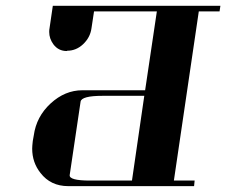

<svg xmlns="http://www.w3.org/2000/svg" viewBox="-20 -635 772 655"><path d="M89.8 -127.9Q89.8 -136.2 91.8 -153.8L95.2 -172.9Q104 -237.3 152.8 -282.2Q201.7 -327.1 261.2 -327.1H475.1L515.1 -596.2H300.8L292 -538.1Q287.6 -506.8 263.2 -483.9Q239.7 -461.9 209 -461.9L208 -460.9Q179.2 -460.9 162.1 -483.9Q147.9 -503.4 147.9 -525.9Q147.9 -534.2 148.9 -538.1L160.2 -615.2H731.9L729 -596.2H658.2L573.2 -19H644L642.1 0H212.9Q152.8 0 118.2 -44.9Q89.8 -80.6 89.8 -127.9ZM217.8 -38.1Q214.8 -19 287.1 -19H430.2L472.2 -308.1H330.1Q257.8 -308.1 254.9 -288.1Z"/></svg>

Font: Hjet
Style: Italic
Weight: 400
Designer: T. Christopher White
Version: Version 1.2